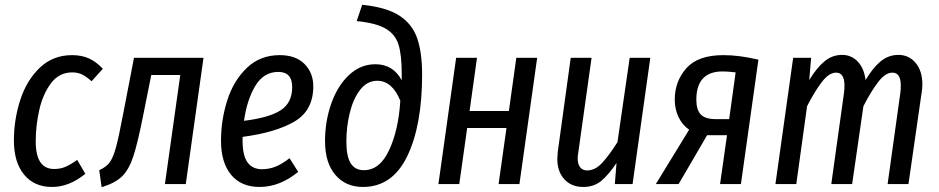

<svg xmlns="http://www.w3.org/2000/svg" viewBox="-20 -768 3916 801"><path d="M409 -481 362 -429Q341 -448 323 -457Q305 -466 281 -466Q227 -466 193 -421Q159 -376 144 -310Q129 -244 129 -178Q129 -63 206 -63Q232 -63 253 -72Q274 -81 302 -101L336 -43Q269 12 197 12Q123 12 80.5 -39.5Q38 -91 38 -182Q38 -268 64 -349.5Q90 -431 145 -484.5Q200 -538 281 -538Q320 -538 350.5 -524.5Q381 -511 409 -481Z M755 0H668L732 -455H611L579 -295Q555 -173 536.5 -116.5Q518 -60 489 -32Q460 -4 404 13L394 -58Q423 -71 437.5 -90.5Q452 -110 464 -154Q476 -198 496 -304L539 -527H829Z M992 -197V-183Q992 -118 1013 -90Q1034 -62 1073 -62Q1103 -62 1130 -73Q1157 -84 1188 -108L1224 -51Q1147 12 1063 12Q986 12 944 -39Q902 -90 902 -181Q902 -267 928 -349Q954 -431 1009.5 -484.5Q1065 -538 1147 -538Q1214 -538 1250.5 -501Q1287 -464 1287 -408Q1287 -307 1208.5 -261Q1130 -215 992 -197ZM998 -264Q1103 -277 1151 -308Q1199 -339 1199 -405Q1199 -468 1141 -468Q1080 -468 1045 -409.5Q1010 -351 998 -264Z M1336 -179Q1336 -262 1362 -336Q1388 -410 1436 -455Q1484 -500 1546 -500Q1620 -500 1656 -433V-459Q1656 -539 1642.5 -582Q1629 -625 1589 -648.5Q1549 -672 1468 -680L1491 -748Q1591 -738 1645 -703.5Q1699 -669 1720 -609.5Q1741 -550 1741 -457Q1741 -245 1679 -116.5Q1617 12 1494 12Q1422 12 1379 -38.5Q1336 -89 1336 -179ZM1650 -348Q1616 -431 1554 -431Q1512 -431 1483 -394Q1454 -357 1439.5 -298.5Q1425 -240 1425 -177Q1425 -116 1443 -87Q1461 -58 1498 -58Q1565 -58 1604 -143Q1643 -228 1650 -348Z M2060 0 2093 -234H1929L1896 0H1809L1883 -527H1970L1939 -305H2103L2134 -527H2221L2147 0Z M2305 -106Q2305 -115 2307 -135L2361 -527H2448L2392 -128Q2390 -114 2390 -107Q2390 -83 2400.5 -70Q2411 -57 2429 -57Q2464 -57 2494 -90.5Q2524 -124 2556 -175L2607 -527H2693L2619 0H2545L2552 -88Q2519 -39 2488.5 -13.5Q2458 12 2413 12Q2364 12 2334.5 -20Q2305 -52 2305 -106Z M3144 -519 3071 0H2984L3013 -204H2930L2811 0H2716L2855 -227Q2826 -247 2810.5 -280Q2795 -313 2795 -352Q2795 -429 2843.5 -483.5Q2892 -538 2998 -538Q3065 -538 3144 -519ZM2885 -352Q2885 -310 2903.5 -290.5Q2922 -271 2966 -271H3022L3049 -466Q3017 -470 2995 -470Q2885 -470 2885 -352Z M3828 -415Q3828 -400 3825 -382L3770 0H3683L3736 -380Q3738 -392 3738 -411Q3738 -465 3703 -465Q3674 -465 3644.5 -427Q3615 -389 3582 -325L3535 0H3448L3501 -380Q3503 -392 3503 -411Q3503 -465 3468 -465Q3439 -465 3409.5 -427Q3380 -389 3347 -325L3302 0H3215L3289 -527H3364L3356 -434Q3387 -485 3419.5 -512Q3452 -539 3493 -539Q3532 -539 3558.5 -511Q3585 -483 3591 -434Q3622 -486 3654.5 -512.5Q3687 -539 3728 -539Q3772 -539 3800 -505.5Q3828 -472 3828 -415Z"/></svg>

Font: Fira Sans Extra Condensed
Style: Italic
Weight: 400
Width: 3
Italic angle: -8°
Designer: Carrois Corporate & Edenspiekermann AG
Foundry: Carrois Corporate GbR & Edenspiekermann AG
Version: Version 4.203